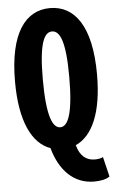

<svg xmlns="http://www.w3.org/2000/svg" viewBox="-62 -797 625 1040"><g transform="rotate(-5 250.0 -276.5)"><path d="M250 -107C208 -107 178 -174 178 -375C178 -571 208 -628 250 -628C292 -628 322 -571 322 -375C322 -174 292 -107 250 -107ZM408 202C444 202 474 195 492 182L466 74C453 81 438 83 420 83C377 83 341 58 325 -3C416 -44 473 -165 473 -375C473 -637 384 -755 250 -755C116 -755 27 -637 27 -375C27 -157 89 -34 187 1C221 124 297 202 408 202Z"/></g></svg>

Font: Noto Sans Mono CJK TC
Style: Bold
Weight: 700
Designer: Ryoko NISHIZUKA 西塚涼子 (kana, bopomofo & ideographs); Paul D. Hunt (Latin, Greek & Cyrillic); Sandoll Communications 산돌커뮤니
Foundry: Adobe
Version: Version 2.004;hotconv 1.0.118;makeotfexe 2.5.65603